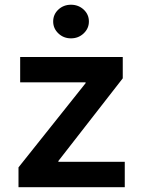

<svg xmlns="http://www.w3.org/2000/svg" viewBox="-20 -775 593 795"><path d="M56.6 0V-82L334.5 -430.7V-434.1H63.5V-539.1H488.3V-450.7L221.7 -108.4V-105H496.6V0ZM273.9 -616.2Q243.2 -616.2 221.7 -636.7Q200.2 -657.2 200.2 -686Q200.2 -715.3 221.7 -735.4Q243.2 -755.4 273.9 -755.4Q304.7 -755.4 326.4 -735.4Q348.1 -715.3 348.1 -686Q348.1 -657.2 326.4 -636.7Q304.7 -616.2 273.9 -616.2Z"/></svg>

Font: Inter 18pt SemiBold
Style: Regular
Weight: 600
Designer: Rasmus Andersson
Foundry: rsms
Version: Version 4.001;git-66647c0bb